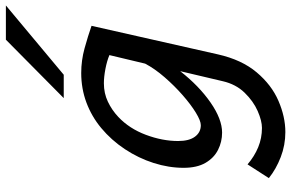

<svg xmlns="http://www.w3.org/2000/svg" viewBox="-196 -610 1033 682"><g transform="rotate(-90 321.0 -269.5)"><path d="M569.8 -461.4 468.3 -12.2Q449.2 72.3 404.5 125.2Q359.9 178.2 303.2 202.6Q246.6 227.1 192.4 227.1Q146 227.1 103.5 210.7Q61 194.3 28.8 168.5L77.6 92.8Q106 117.2 138.4 130.6Q170.9 144 207 144Q232.4 144 267.3 128.7Q302.2 113.3 332.3 82.3Q362.3 51.3 373 4.9L408.7 -146.5Q356.9 -80.1 297.6 -38.8Q238.3 2.4 190.4 2.4Q157.7 2.4 129.2 -12Q100.6 -26.4 83 -56.6Q65.4 -86.9 65.4 -134.3Q65.4 -187 82.5 -240.7Q99.6 -294.4 131.6 -342.8Q163.6 -391.1 207 -427.2Q247.6 -460.9 297.1 -479.5Q346.7 -498 402.3 -498Q446.8 -498 490 -486.1Q533.2 -474.1 569.8 -461.4ZM435.5 -271 465.8 -397.9Q444.8 -406.7 416.5 -412.1Q388.2 -417.5 365.7 -417.5Q330.1 -417.5 300.3 -403.3Q270.5 -389.2 246.1 -366.2Q204.6 -327.1 182.6 -268.3Q160.6 -209.5 160.6 -153.8Q160.6 -114.7 176 -94Q191.4 -73.2 216.8 -73.2Q232.4 -73.2 261.2 -90.8Q290 -108.4 323.5 -137.7Q356.9 -167 387.2 -201.9Q417.5 -236.8 435.5 -271ZM520.5 -765.6H642.1L396 -560.1H313Z"/></g></svg>

Font: Andika
Style: Italic
Weight: 400
Italic angle: -14°
Designer: Victor Gaultney, Annie Olsen, Julie Remington, Don Collingsworth, Eric Hays, Becca Hirsbrunner
Foundry: SIL International
Version: Version 6.101